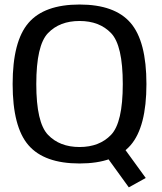

<svg xmlns="http://www.w3.org/2000/svg" viewBox="-20 -700 700 828"><path d="M535.5 108 608.5 67.5 498.5 -84 423 -47.5ZM323 5Q475 5 543.2 -73.8Q611.5 -152.5 611.5 -337.5Q611.5 -522 543.2 -601.2Q475 -680.5 323 -680.5Q171 -680.5 102.8 -601.2Q34.5 -522 34.5 -337.5Q34.5 -152.5 102.8 -73.8Q171 5 323 5ZM323 -66Q237 -66 186.8 -118.8Q136.5 -171.5 136.5 -337.5Q136.5 -504.5 186.8 -557Q237 -609.5 323 -609.5Q409 -609.5 459.2 -557Q509.5 -504.5 509.5 -337.5Q509.5 -171.5 459.2 -118.8Q409 -66 323 -66Z"/></svg>

Font: Anybody UltraCondensed Thin
Style: Regular
Weight: 400
Version: Version 1.111